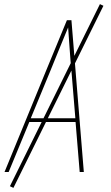

<svg xmlns="http://www.w3.org/2000/svg" viewBox="-20 -833 540 930"><path d="M2 0 203 -490 304 -735H326L386 0H366L346 -242H122L22 0ZM345 -260 326 -490Q321 -542 317.5 -594.5Q314 -647 310 -700Q288 -647 266.5 -594.5Q245 -542 224 -490L129 -260ZM45 77 28 69 464 -813 481 -805Z"/></svg>

Font: Iosevka Thin Oblique
Style: Regular
Weight: 100
Italic angle: -9°
Monospace: yes
Designer: Belleve Invis
Foundry: Belleve Invis
Version: Version 32.5.0; ttfautohint (v1.8.4)